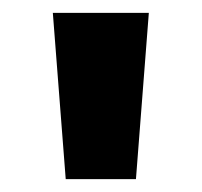

<svg xmlns="http://www.w3.org/2000/svg" viewBox="-20 -819 314 298"><path d="M82 -541H191L211 -799H62Z"/></svg>

Font: Noto Sans Kannada ExtraCondensed ExtraBold
Style: Regular
Weight: 800
Width: 2
Designer: Jelle Bosma - Monotype Design Team
Foundry: Monotype Imaging Inc.
Version: Version 2.005